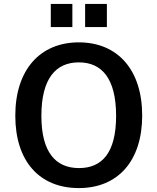

<svg xmlns="http://www.w3.org/2000/svg" viewBox="-20 -949 802 979"><path d="M349 -929H239V-811H349ZM525 -929H414V-811H525ZM382 10C581 10 705 -128 705 -360C705 -594 579 -733 382 -733C185 -733 58 -594 58 -359C58 -127 181 10 382 10ZM383 -92C264 -92 191 -172 191 -358C191 -548 264 -631 382 -631C500 -631 572 -548 572 -358C572 -171 501 -92 383 -92Z"/></svg>

Font: United Sans SemiBold
Style: Regular
Weight: 600
Designer: Pablo Impallari, Rodrigo Fuenzalida (Modified by Dan O. Williams)
Version: Version 1.000;PS 001.000;hotconv 1.0.88;makeotf.lib2.5.64775